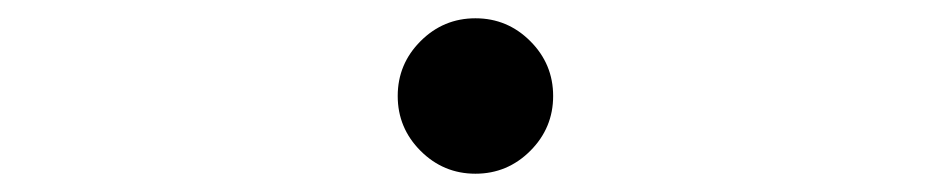

<svg xmlns="http://www.w3.org/2000/svg" viewBox="-20 -485 1040 210"><path d="M500 -295Q465 -295 440 -320Q415 -345 415 -380Q415 -415 440 -440Q465 -465 500 -465Q535 -465 560 -440Q585 -415 585 -380Q585 -345 560 -320Q535 -295 500 -295Z"/></svg>

Font: Minh Nguyen ExtraLight
Style: Regular
Weight: 250
Designer: Ryoko NISHIZUKA 西塚涼子 (kana & ideographs); Frank Grießhammer (Latin, Greek & Cyrillic); Wenlong ZHANG 张文龙 (bopomofo); San
Foundry: Adobe
Version: Version 1.100;July 7, 2023;FontCreator 14.0.0.2814 64-bit